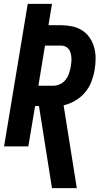

<svg xmlns="http://www.w3.org/2000/svg" viewBox="-20 -755 540 990"><path d="M248 215 181 -208H161L126 0H1L123 -735H248L230 -625H295Q324 -625 352.5 -619Q381 -613 404 -598Q427 -583 442.5 -560.5Q458 -538 465.5 -510.5Q473 -483 473 -454Q473 -425 468 -395Q463 -365 451.5 -334.5Q440 -304 418.5 -278.5Q397 -253 368 -236Q339 -219 308 -212L376 215ZM255 -313Q272 -313 289.5 -321Q307 -329 318.5 -344Q330 -359 336 -377Q342 -395 345 -412Q347 -424 348 -436Q349 -448 348 -459.5Q347 -471 344 -482Q341 -493 334.5 -501.5Q328 -510 317.5 -515Q307 -520 295 -520H212L178 -313Z"/></svg>

Font: Iosevka SS04 Extrabold
Style: Italic
Weight: 800
Italic angle: -9°
Monospace: yes
Designer: Belleve Invis
Foundry: Belleve Invis
Version: Version 19.0.0; ttfautohint (v1.8.4)